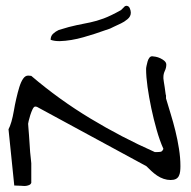

<svg xmlns="http://www.w3.org/2000/svg" viewBox="-20 -628 648 650"><path d="M8.8 -190.4Q13.7 -199.2 18.6 -215.8Q23.4 -232.4 26.9 -252.9Q30.3 -273.4 35.2 -294.4Q40 -315.4 45.4 -333Q50.8 -350.6 58.1 -361.3Q65.4 -372.1 75.2 -372.1Q77.1 -372.1 81.1 -371.6Q85 -371.1 85.9 -371.1Q179.7 -291 285.6 -227.1Q391.6 -163.1 503.9 -113.3Q505.9 -113.3 508.8 -113.3Q511.7 -113.3 513.7 -113.3Q519.5 -113.3 524.4 -114.3Q529.3 -115.2 533.2 -124Q520.5 -152.3 510.3 -188.5Q500 -224.6 492.2 -261.7Q484.4 -298.8 479.5 -333.5Q474.6 -368.2 474.6 -394.5Q474.6 -398.4 476.1 -405.3Q477.5 -412.1 479.5 -419.4Q481.4 -426.8 485.4 -432.1Q489.3 -437.5 495.1 -437.5Q499 -437.5 506.8 -436Q514.6 -434.6 522.9 -430.7Q531.2 -426.8 537.1 -421.4Q543 -416 543 -409.2Q543 -398.4 538.1 -388.2Q533.2 -377.9 533.2 -367.2V-362.3Q533.2 -359.4 534.7 -350.6Q536.1 -341.8 537.6 -332.5Q539.1 -323.2 540 -314.9Q541 -306.6 542 -304.7V-294.9Q548.8 -271.5 557.6 -243.2Q566.4 -214.8 573.7 -185.1Q581.1 -155.3 585.9 -124.5Q590.8 -93.8 590.8 -65.4Q590.8 -55.7 589.8 -47.4Q588.9 -39.1 585.4 -32.2Q582 -25.4 575.2 -22Q568.4 -18.6 557.6 -18.6Q545.9 -18.6 534.2 -22.5Q522.5 -26.4 511.7 -33.7Q501 -41 492.2 -49.3Q483.4 -57.6 475.6 -65.4L104.5 -266.6H100.6V-267.6Q94.7 -267.6 90.3 -258.3Q85.9 -249 82.5 -238.3Q79.1 -227.5 77.1 -218.8Q75.2 -210 75.2 -209Q75.2 -205.1 76.2 -195.3Q77.1 -185.5 78.1 -171.4Q79.1 -157.2 80.1 -142.1Q81.1 -127 82 -113.3Q83 -99.6 84.5 -89.4Q85.9 -79.1 85.9 -75.2V-8.8Q84 -3.9 79.6 -2Q75.2 0 69.8 1Q64.5 2 59.1 1.5Q53.7 1 52.7 1Q48.8 1 40 0.5Q31.2 0 28.3 0ZM151.4 -493.2Q151.4 -505.9 159.7 -513.7Q168 -521.5 178.7 -526.4Q215.8 -538.1 240.2 -543Q264.6 -547.9 285.6 -552.2Q306.6 -556.6 330.6 -565.4Q354.5 -574.2 389.6 -593.8Q391.6 -595.7 396.5 -600.6Q401.4 -605.5 403.3 -607.4H405.3Q405.3 -607.4 405.8 -607.9Q406.2 -608.4 407.2 -608.4Q416 -608.4 419.4 -600.1Q422.9 -591.8 422.9 -585Q422.9 -572.3 411.6 -563Q400.4 -553.7 389.6 -548.8Q373 -541 365.7 -537.6Q358.4 -534.2 352.5 -531.2Q345.7 -529.3 332.5 -524.4Q319.3 -519.5 301.3 -513.7Q283.2 -507.8 262.7 -502Q242.2 -496.1 221.7 -492.7Q201.2 -489.3 183.1 -488.8Q165 -488.3 151.4 -493.2Z"/></svg>

Font: Swanky and Moo Moo Cyrillic
Style: Regular
Weight: 400
Designer: Kimberly Geswein; Denis Ignatov
Foundry: Kimberly Geswein; Denis Ignatov
Version: Version 1.003 June 27, 2018